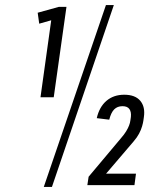

<svg xmlns="http://www.w3.org/2000/svg" viewBox="-20 -727 619 754"><path d="M191 -345H139L185 -675L208 -655L134 -634L128 -677L211 -700H241ZM396 -707H427L184 7H152ZM328 -33 454 -183Q468 -199 475.5 -211.5Q483 -224 487 -234.5Q491 -245 492 -254L494 -268Q496 -288 488 -299Q480 -310 461 -310Q441 -310 428.5 -297.5Q416 -285 409 -257L360 -263Q370 -307 398 -331Q426 -355 468 -355Q511 -355 531 -331Q551 -307 545 -267L543 -253Q542 -245 538 -231Q534 -217 526 -202Q518 -187 505 -172L365 -8L360 -45H514L508 0H323Z"/></svg>

Font: Pathway Extreme Condensed ExtraLight
Style: Italic
Weight: 250
Width: 3
Italic angle: -8°
Version: Version 1.001;gftools[0.9.26]